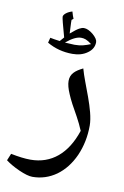

<svg xmlns="http://www.w3.org/2000/svg" viewBox="-124 -648 585 905"><g transform="rotate(10 169.0 -196.0)"><path d="M96.7 204.1C138.2 204.1 176.3 191.9 210.9 167.5C245.1 142.6 272 108.4 292 64C311.5 19.5 321.3 -28.8 321.3 -80.6C321.3 -155.8 264.2 -268.1 244.6 -340.8C208 -322.8 186.5 -304.7 186.5 -271C186.5 -254.4 191.9 -233.9 202.6 -209.5C212.9 -184.6 230 -152.3 253.4 -111.8C264.6 -91.3 274.9 -70.3 283.7 -48.8C246.1 64.9 173.8 126 73.7 126C47.4 126 16.1 122.1 -20.5 114.7L-34.2 147.9C-18.1 160.2 3.4 172.9 31.2 185.5C59.1 197.8 80.6 204.1 96.7 204.1ZM112.8 -448.7C93.3 -451.2 77.6 -453.6 66.4 -456.1L60.1 -431.6C96.7 -410.2 137.2 -399.4 182.1 -399.4C210 -399.4 233.9 -406.2 253.4 -420.4C272.9 -434.1 282.7 -451.7 282.7 -473.1C282.7 -483.4 274.9 -495.1 259.3 -508.8C243.2 -522 228.5 -528.8 214.8 -528.8C208.5 -528.8 201.2 -526.4 192.9 -522C184.6 -517.6 170.9 -507.3 152.8 -491.7L150.4 -543V-556.6L158.7 -563C155.3 -570.8 151.4 -582 147.5 -596.2C124.5 -589.8 106.4 -575.2 106.4 -564C106.4 -557.6 114.3 -525.9 130.4 -468.8ZM138.2 -445.8C166.5 -469.7 190.4 -481.4 209.5 -481.4C224.6 -481.4 237.8 -478 260.7 -460C234.9 -449.7 215.3 -443.4 184.1 -443.4Z"/></g></svg>

Font: Noto Naskh Arabic
Style: Regular
Weight: 400
Designer: Monotype Design Team
Foundry: Monotype Imaging Inc.
Version: Version 1.07